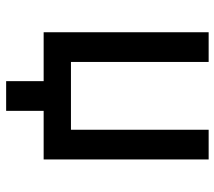

<svg xmlns="http://www.w3.org/2000/svg" viewBox="-58 -532 715 640"><g transform="rotate(90 300.0 -212.5)"><path d="M251 125V0H88V-550H187V-91H413V-550H512V0H350V125Z"/></g></svg>

Font: Pitagon Sans Mono Medium
Style: Regular
Weight: 500
Monospace: yes
Designer: Travis Tran
Foundry: Pitagon
Version: Version 1.001; ttfautohint (v1.8.4.7-5d5b);gftools[0.9.26]